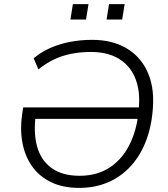

<svg xmlns="http://www.w3.org/2000/svg" viewBox="-20 -907 818 935"><path d="M365 8Q286 8 228.5 -20Q171 -48 136 -97.5Q101 -147 89 -213Q77 -279 88 -352L93 -384H680L672 -328H131L155 -353Q142 -264 160 -196Q178 -128 230 -89.5Q282 -51 368 -51Q456 -51 519 -94.5Q582 -138 617 -215.5Q652 -293 657 -393Q662 -474 636 -532.5Q610 -591 556 -622.5Q502 -654 423 -654Q372 -654 327 -645Q282 -636 243 -617.5Q204 -599 167 -569L144 -623Q179 -653 224 -673Q269 -693 321 -703Q373 -713 429 -713Q524 -713 592.5 -674Q661 -635 696 -562Q731 -489 725 -389Q720 -299 693 -226Q666 -153 619 -100.5Q572 -48 508 -20Q444 8 365 8ZM499 -812 511 -887H587L575 -812ZM323 -812 335 -887H411L399 -812Z"/></svg>

Font: Nunito Sans 10pt Light
Style: Italic
Weight: 300
Italic angle: -9°
Designer: Vernon Adams
Foundry: Vernon Adams
Version: Version 3.101;gftools[0.9.27]